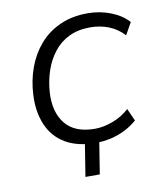

<svg xmlns="http://www.w3.org/2000/svg" viewBox="-74 -558 637 751"><g transform="rotate(-10 244.5 -182.5)"><path d="M205 132 231 -31H288L262 132ZM268 8Q196 8 148 -20.5Q100 -49 78 -101.5Q56 -154 60 -222Q63 -277 81 -326.5Q99 -376 132 -414.5Q165 -453 213.5 -475Q262 -497 324 -497Q373 -497 416 -480Q459 -463 485 -434L458 -386Q432 -414 398 -427.5Q364 -441 324 -441Q276 -441 240 -423.5Q204 -406 179.5 -374.5Q155 -343 141.5 -303Q128 -263 125 -219Q120 -140 157.5 -93.5Q195 -47 275 -47Q308 -47 345 -60.5Q382 -74 412 -101L434 -52Q414 -34 387 -20Q360 -6 329.5 1Q299 8 268 8Z"/></g></svg>

Font: Nunito Sans 10pt Light
Style: Italic
Weight: 300
Italic angle: -9°
Designer: Vernon Adams
Foundry: Vernon Adams
Version: Version 3.101;gftools[0.9.27]